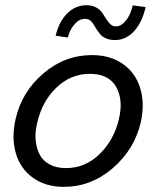

<svg xmlns="http://www.w3.org/2000/svg" viewBox="-20 -707 598 735"><path d="M420.4 -553.7Q401.4 -553.7 386.7 -559.8Q372.1 -565.9 364.5 -575Q356.9 -584 349.9 -594.5Q342.8 -605 337.9 -614Q333 -623 325 -628.9Q316.9 -634.8 306.2 -634.8Q284.2 -635.3 266.1 -615Q248 -594.7 239.3 -563.5L192.9 -570.3Q206.5 -625.5 237.8 -656.2Q269 -687 311.5 -687Q332.5 -687 347.7 -678.7Q362.8 -670.4 371.1 -658.4Q379.4 -646.5 386.5 -634.5Q393.6 -622.6 402.6 -614.3Q411.6 -606 423.8 -606Q443.8 -606 461.9 -628.2Q480 -650.4 488.3 -686.5L537.6 -679.7Q523.4 -619.6 492.4 -586.7Q461.4 -553.7 420.4 -553.7ZM224.6 8.3Q153.8 8.3 105.5 -26.9Q57.1 -62 40.3 -121.6Q23.4 -181.2 40 -252.4Q63.5 -355.5 145.8 -425.8Q228 -496.1 332 -496.1Q402.8 -496.1 451.4 -461.4Q500 -426.8 517.3 -367.7Q534.7 -308.6 518.6 -237.3Q494.1 -134.3 411.4 -63Q328.6 8.3 224.6 8.3ZM232.4 -63.5Q306.6 -63.5 361.8 -117.7Q417 -171.9 435.5 -252.4Q452.6 -326.2 424.1 -375.2Q395.5 -424.3 324.2 -424.3Q250 -424.3 195.3 -371.1Q140.6 -317.9 122.6 -237.3Q113.3 -201.7 116.5 -170.2Q119.6 -138.7 132.1 -115Q144.5 -91.3 170.4 -77.4Q196.3 -63.5 232.4 -63.5Z"/></svg>

Font: HK Grotesk Medium Legacy Italic
Style: Regular
Weight: 500
Italic angle: -13°
Designer: Alfredo Marco Pradil
Foundry: Hanken Design Co.
Version: Version 2.022;PS 002.022;hotconv 1.0.88;makeotf.lib2.5.64775